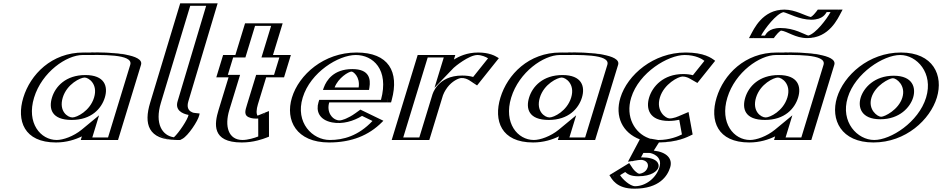

<svg xmlns="http://www.w3.org/2000/svg" viewBox="-20 -845 5687 1159"><path d="M333.8 -256C355.5 -327 423.8 -377 490.8 -377C556.8 -377 594.5 -327 572.8 -256C551.4 -186 486.1 -136 417.1 -136C345.1 -136 312.4 -186 333.8 -256ZM806.3 -454 667.5 0H492.5L510.2 -58C459.4 -16 387.9 15 317.9 15C167.9 15 99.9 -106 145.8 -256C191.6 -406 333.9 -528 483.9 -528C552.9 -528 832.4 -541 806.3 -454ZM318.8 -256C295 -178.3 332.5 -121 412.5 -121C489.5 -121 564 -178.1 587.8 -256C612 -335.1 569.4 -392 495.3 -392C420.4 -392 343 -335.2 318.8 -256ZM791.3 -454C805.6 -501.6 654.5 -514.3 539.4 -513.6C514.1 -513.5 493 -513 479.3 -513C338.5 -513 204.5 -399 160.8 -256C117.1 -113 181.6 0 322.5 0C388.1 0 455.2 -29.2 502.2 -68.1L537.1 -96.9L512.1 -15H657.1ZM318.8 -256C343 -335.2 420.4 -392 495.3 -392C569.4 -392 612 -335.1 587.8 -256C564 -178.1 489.5 -121 412.5 -121C332.5 -121 295 -178.3 318.8 -256ZM791.3 -454 657.1 -15H512.1L537.1 -96.9L502.2 -68.1C455.2 -29.2 388.1 0 322.5 0C181.6 0 117.1 -113 160.8 -256C204.5 -399 338.5 -513 479.3 -513C493 -513 514.1 -513.5 539.4 -513.6C654.5 -514.3 805.6 -501.6 791.3 -454ZM333.8 -256C312.4 -186.1 345.2 -136 417.1 -136C486 -136 551.4 -186.1 572.8 -256C594.5 -327 556.7 -377 490.8 -377C423.8 -377 355.5 -327 333.8 -256ZM483.9 -528C333.9 -528 191.6 -406 145.8 -256C99.9 -106 167.9 15 317.9 15C387.9 15 459.4 -16 510.2 -58L492.5 0H667.5L806.3 -454C831.4 -537.6 594 -528 483.9 -528ZM293.8 -256C273.5 -189.6 290.4 -121 412.5 -121C531.9 -121 592.5 -189.6 612.8 -256C633.4 -323.6 612 -392 495.3 -392C377.9 -392 314.4 -323.6 293.8 -256ZM766.3 -454 632.1 -15H537.1L578 -148.9L473.8 -62.8C423.4 -21.2 360 0 322.5 0C225.1 0 138.6 -101.7 185.8 -256C233 -410.3 382 -513 479.3 -513C587.6 -513 786.5 -521.2 766.3 -454ZM358.8 -256C384 -338.6 466.4 -377 490.8 -377C514 -377 573 -338.6 547.8 -256C522.9 -174.6 443.5 -136 417.1 -136C387.5 -136 333.9 -174.7 358.8 -256ZM831.3 -454C850.4 -517.8 655.1 -529.3 543.3 -528.6C517.2 -528.5 495.3 -528 483.9 -528C290.5 -528 163.2 -394.7 120.8 -256C78.4 -117.3 124.6 15 317.9 15C380.9 15 434.6 -2.3 474.2 -21.9L467.5 0H692.5Z M1046 0C916 0 868.9 -86 911.4 -225L1092.8 -825H1268.8L1092.2 -234C1072.4 -169.4 1143 -163.9 1153.4 -163C1183.2 -160.5 1076.6 0 1046 0ZM1049.5 -15C928.5 -15.8 885.9 -92.7 926.4 -225L1103.3 -810H1249.4L1077.2 -234C1055 -161.5 1125.6 -150.4 1142.5 -148.5C1135.8 -118.1 1069.1 -25.4 1049.5 -15ZM1049.5 -15C1069.1 -25.4 1135.8 -118.1 1142.5 -148.5C1125.6 -150.4 1055 -161.5 1077.2 -234L1249.4 -810H1103.3L926.4 -225C885.9 -92.7 928.5 -15.8 1049.5 -15ZM1049.2 0 1053.7 -2.4C1084.4 -18.7 1149.7 -112.7 1157.9 -149.8L1160.6 -162.1L1148.7 -163.4C1131 -165.4 1074.3 -175.5 1092.2 -234.1L1268.8 -825H1092.8L911.4 -225C868.3 -84 916.3 -0.8 1049.2 0ZM1029.8 -16.3C960.4 -25.8 912.3 -96.9 951.4 -225L1128.3 -810H1224.4L1052.2 -234C1035.7 -180.3 1079.1 -158.6 1118.1 -151.3C1113.9 -125 1060.1 -43.5 1029.8 -16.3ZM1081.6 -7.4C1115.5 -25.5 1175.1 -114.8 1182.7 -149L1185.1 -159.9L1158 -162.9C1158 -162.9 1096.3 -165.5 1117.2 -234L1293.8 -825H1067.8L886.4 -225C847.3 -97.1 873.4 -1.1 1044.2 0L1067.5 0.1Z M1425.8 -513 1484.2 -704H1661.2L1602.8 -513H1710.8L1669.6 -378H1561.6L1511.7 -215C1497.1 -167 1502 -144 1530 -144C1553 -144 1578.9 -160 1578.9 -160L1579.2 -17C1579.2 -17 1512.4 15 1439.4 15C1298.4 15 1296.5 -90 1324.3 -181L1384.6 -378H1310.6L1351.8 -513ZM1436.3 -498H1362.3L1330.2 -393H1404.2L1339.3 -181C1312.4 -92.9 1314.4 0 1444 0C1493.8 0 1540.1 -15.5 1563.5 -24.8L1563.3 -137.6C1554.7 -134.1 1539.4 -129 1525.4 -129C1484 -129 1482 -166.8 1496.7 -215L1551.2 -393H1659.2L1691.3 -498H1583.3L1641.6 -689H1494.6ZM1436.3 -498 1494.6 -689H1641.6L1583.3 -498H1691.3L1659.2 -393H1551.2L1496.7 -215C1482 -166.8 1484 -129 1525.4 -129C1539.4 -129 1554.7 -134.1 1563.3 -137.6L1563.5 -24.8C1540.1 -15.5 1493.8 0 1444 0C1314.4 0 1312.4 -92.9 1339.3 -181L1404.2 -393H1330.2L1362.3 -498ZM1425.8 -513H1351.8L1310.6 -378H1384.6L1324.3 -181C1296.5 -90.1 1298.6 15 1439.4 15C1492.3 15 1540.8 -1.4 1565.5 -11.1L1579.2 -16.6L1578.9 -158.4L1561.1 -151.2C1553.9 -148.3 1540.4 -144 1530 -144C1502.3 -144 1497.1 -167.1 1511.7 -215L1561.6 -378H1669.6L1710.8 -513H1602.8L1661.2 -704H1484.2ZM1461.3 -498 1519.6 -689H1616.6L1558.3 -498H1666.3L1634.2 -393H1526.2L1471.7 -215C1459.6 -175.3 1447.8 -145.2 1494.4 -132.7C1502.9 -130.4 1514.1 -129 1525.4 -129C1529.9 -129 1538.3 -129.5 1538.7 -129.5L1538.9 -21.2C1517 -12.4 1475.5 0 1444 0C1357.9 0 1334.5 -83.3 1364.3 -181L1429.2 -393H1355.2L1387.3 -498ZM1400.8 -513H1326.8L1285.6 -378H1359.6L1299.3 -181C1274.5 -99.6 1255.3 15 1439.4 15C1511.1 15 1566.4 -5.4 1591.3 -15.2L1603.8 -20.1L1603.5 -174.7L1535.1 -147C1534.8 -146.9 1534.6 -146.8 1534.6 -146.8C1526.5 -157.8 1527.3 -184.1 1536.7 -215L1586.6 -378H1694.6L1735.8 -513H1627.8L1686.2 -704H1459.2Z M1974.9 -317C1992.3 -364 2041.3 -413 2102.3 -413C2154.3 -413 2178.4 -371 2169.9 -317ZM2161.9 -173C2014.3 -60 1916.1 -141 1942.4 -227H2315.4C2373.8 -418 2288.4 -528 2132.4 -528C1977.4 -528 1813.1 -406 1767.3 -256C1721.7 -107 1811.4 15 1966.4 15C2080.4 15 2185.7 -22 2273.4 -119ZM1954.3 -302 1960.2 -318C1979.8 -370.8 2036.3 -428 2106.9 -428C2168.2 -428 2194.7 -378.2 2185.4 -319.2L2182.7 -302ZM2159.8 -155.3C2053.7 -79 1967.5 -94.7 1935.6 -146.8C1922.1 -168.9 1918.3 -197.3 1927.4 -227L1932 -242H2304.7C2351.6 -415.4 2272.1 -513 2127.8 -513C1980.7 -513 1825.4 -397.2 1782.3 -256C1739.4 -115.8 1823.8 0 1971 0C2075.7 0 2168.5 -30.9 2249.1 -112.1ZM1954.3 -302H2182.7L2185.4 -319.2C2194.7 -378.2 2168.2 -428 2106.9 -428C2036.3 -428 1979.8 -370.8 1960.2 -318ZM2159.8 -155.3 2249.1 -112.1C2168.5 -30.9 2075.7 0 1971 0C1823.8 0 1739.4 -115.8 1782.3 -256C1825.4 -397.2 1980.7 -513 2127.8 -513C2272.1 -513 2351.6 -415.4 2304.7 -242H1932L1927.4 -227C1918.3 -197.3 1922.1 -168.9 1935.6 -146.8C1967.5 -94.7 2053.7 -79 2159.8 -155.3ZM1974.9 -317H2169.9C2178.4 -371 2154.2 -413 2102.3 -413C2041.3 -413 1992.3 -364 1974.9 -317ZM2153 -166.4 2162.1 -172.9 2273.9 -118.8 2258.8 -103.6C2173.3 -17.5 2074 15 1966.4 15C1811.4 15 1721.7 -107 1767.3 -256C1813.1 -406 1977.4 -528 2132.4 -528C2284.6 -528 2368.7 -423.1 2319.9 -242.5L2315.7 -227H1942.4C1934.6 -201.6 1937.7 -176.6 1949.8 -156.9C1977.8 -111.2 2053.9 -95 2153 -166.4ZM1929.4 -302H2207.6L2210.1 -317.8C2217.9 -367.1 2210.4 -428 2106.9 -428C1993.2 -428 1950.6 -359.6 1935 -317.4ZM2165.4 -145.4 2228.5 -114.8C2142.8 -24.3 2052.4 0 1971 0C1866.6 0 1760.8 -104 1807.3 -256C1854.1 -409.1 2023.5 -513 2127.8 -513C2230.2 -513 2329.9 -427 2279.7 -242H1907L1902.4 -227C1887.1 -176.9 1904.3 -121.8 1984.2 -106.1C2048.3 -93.6 2115.1 -114.3 2165.4 -145.4ZM2145 -317H1999.9C2021.3 -374.6 2084 -413 2102.3 -413C2112.6 -413 2155.1 -381.1 2145 -317ZM2124.4 -161C2082.5 -130.8 2047.2 -120 2033.5 -118.3C2024.4 -117.1 1994.3 -120.1 1975 -151.7C1962.6 -171.8 1958.8 -198.9 1967.4 -227H2340.7L2344.8 -242.2C2390.7 -411.9 2326.2 -528 2132.4 -528C1934.6 -528 1784.5 -394.2 1742.3 -256C1700.3 -118.9 1768.6 15 1966.4 15C2099.2 15 2204.7 -25.8 2286.6 -108.3L2294.3 -116.1L2155.5 -183.3Z M2703.3 -513 2680.7 -439C2680.7 -439 2765.9 -528 2866.9 -528C2932.9 -528 2969.1 -496 2969.1 -496L2849.3 -346C2849.3 -346 2824.8 -374 2765.8 -374C2673.8 -374 2633 -283 2629 -270L2546.5 0H2369.5L2526.3 -513ZM2683.8 -498 2650.3 -388.7 2690.8 -430.8C2691.8 -431.9 2771.4 -513 2862.3 -513C2904.5 -513 2934.3 -498.5 2947.7 -490.1L2850 -367.8C2834.8 -377.8 2810.4 -389 2770.4 -389C2664.9 -389 2618.7 -285.2 2614 -270L2536.1 -15H2389.1L2536.8 -498ZM2683.8 -498H2536.8L2389.1 -15H2536.1L2614 -270C2618.7 -285.2 2664.9 -389 2770.4 -389C2810.4 -389 2834.8 -377.8 2850 -367.8L2947.7 -490.1C2934.3 -498.5 2904.5 -513 2862.3 -513C2771.4 -513 2691.8 -431.9 2690.8 -430.8L2650.3 -388.7ZM2703.3 -513H2526.3L2369.5 0H2546.5L2629 -270C2633 -283 2673.8 -374 2765.8 -374C2802.9 -374 2824.9 -363.8 2838.8 -354.7L2850.2 -347.1L2969.7 -496.6L2958.7 -503.4C2944.1 -512.5 2912.5 -528 2866.9 -528C2766.8 -528 2682.6 -440.9 2680.7 -439ZM2658.8 -498 2602.7 -314.8 2718.5 -435.4C2724.4 -441.6 2810.5 -513 2862.3 -513C2886 -513 2913.3 -501.6 2926.1 -493L2836.1 -380.4C2819.4 -385.2 2797.9 -389 2770.4 -389C2619.6 -389 2590.7 -275.5 2589 -270L2511.1 -15H2414.1L2561.8 -498ZM2728.3 -513H2501.3L2344.5 0H2571.5L2654 -270C2655.6 -275.2 2664.6 -296.4 2681 -318.1C2708.2 -354.1 2747.8 -374 2765.8 -374C2784 -374 2800.6 -368.4 2814.4 -359.3L2859.9 -329.3L2991.2 -493.7L2982.9 -498.9C2968.6 -507.7 2933.2 -528 2866.9 -528C2797.1 -528 2749.8 -503.5 2720 -485.8Z M3213.8 -256C3235.5 -327 3303.8 -377 3370.8 -377C3436.8 -377 3474.5 -327 3452.8 -256C3431.4 -186 3366.1 -136 3297.1 -136C3225.1 -136 3192.4 -186 3213.8 -256ZM3686.3 -454 3547.5 0H3372.5L3390.2 -58C3339.4 -16 3267.9 15 3197.9 15C3047.9 15 2979.9 -106 3025.8 -256C3071.6 -406 3213.9 -528 3363.9 -528C3432.9 -528 3712.4 -541 3686.3 -454ZM3198.8 -256C3175 -178.3 3212.5 -121 3292.5 -121C3369.5 -121 3444 -178.1 3467.8 -256C3492 -335.1 3449.4 -392 3375.3 -392C3300.4 -392 3223 -335.2 3198.8 -256ZM3671.3 -454C3685.6 -501.6 3534.5 -514.3 3419.4 -513.6C3394.1 -513.5 3373 -513 3359.3 -513C3218.5 -513 3084.5 -399 3040.8 -256C2997.1 -113 3061.6 0 3202.5 0C3268.1 0 3335.2 -29.2 3382.2 -68.1L3417.1 -96.9L3392.1 -15H3537.1ZM3198.8 -256C3223 -335.2 3300.4 -392 3375.3 -392C3449.4 -392 3492 -335.1 3467.8 -256C3444 -178.1 3369.5 -121 3292.5 -121C3212.5 -121 3175 -178.3 3198.8 -256ZM3671.3 -454 3537.1 -15H3392.1L3417.1 -96.9L3382.2 -68.1C3335.2 -29.2 3268.1 0 3202.5 0C3061.6 0 2997.1 -113 3040.8 -256C3084.5 -399 3218.5 -513 3359.3 -513C3373 -513 3394.1 -513.5 3419.4 -513.6C3534.5 -514.3 3685.6 -501.6 3671.3 -454ZM3213.8 -256C3192.4 -186.1 3225.2 -136 3297.1 -136C3366 -136 3431.4 -186.1 3452.8 -256C3474.5 -327 3436.7 -377 3370.8 -377C3303.8 -377 3235.5 -327 3213.8 -256ZM3363.9 -528C3213.9 -528 3071.6 -406 3025.8 -256C2979.9 -106 3047.9 15 3197.9 15C3267.9 15 3339.4 -16 3390.2 -58L3372.5 0H3547.5L3686.3 -454C3711.4 -537.6 3474 -528 3363.9 -528ZM3173.8 -256C3153.5 -189.6 3170.4 -121 3292.5 -121C3411.9 -121 3472.5 -189.6 3492.8 -256C3513.4 -323.6 3492 -392 3375.3 -392C3257.9 -392 3194.4 -323.6 3173.8 -256ZM3646.3 -454 3512.1 -15H3417.1L3458 -148.9L3353.8 -62.8C3303.4 -21.2 3240 0 3202.5 0C3105.1 0 3018.6 -101.7 3065.8 -256C3113 -410.3 3262 -513 3359.3 -513C3467.6 -513 3666.5 -521.2 3646.3 -454ZM3238.8 -256C3264 -338.6 3346.4 -377 3370.8 -377C3394 -377 3453 -338.6 3427.8 -256C3402.9 -174.6 3323.5 -136 3297.1 -136C3267.5 -136 3213.9 -174.7 3238.8 -256ZM3711.3 -454C3730.4 -517.8 3535.1 -529.3 3423.3 -528.6C3397.2 -528.5 3375.3 -528 3363.9 -528C3170.5 -528 3043.2 -394.7 3000.8 -256C2958.4 -117.3 3004.6 15 3197.9 15C3260.9 15 3314.6 -2.3 3354.2 -21.9L3347.5 0H3572.5Z M4137.5 -31 4115.1 -154C4115.1 -154 4074.7 -130 4021.7 -130C3954.7 -130 3916.9 -186 3938.6 -257C3960 -327 4032.1 -383 4099.1 -383C4152.1 -383 4177.8 -359 4177.8 -359L4274.8 -480C4274.8 -480 4231.4 -528 4117.4 -528C3968.4 -528 3796.1 -406 3750 -255C3713.6 -136 3768 -36 3865 0L3796.6 129C3796.6 129 3814.3 120 3850.3 120C3946.3 120 3932.3 204 3836.6 204C3790.6 204 3769 157 3769 157L3680.5 211C3680.5 211 3719.1 294 3809.1 294C3920.1 294 3981.3 228 4000.6 165C4021.6 96 3957.7 63 3902.7 63L3933.7 14C3939.4 15 3945.4 15 3951.4 15C4065.4 15 4137.5 -31 4137.5 -31ZM4119.8 -36.3C4095.3 -24 4037.3 0 3956 0C3950 0 3944.9 -0.1 3940.7 -0.8L3928.6 -2.9L3877.5 78H3898.2C3949.9 78 4002.7 109 3985.6 165C3968.6 220.5 3917.1 279 3813.7 279C3752.7 279 3715.9 235.3 3701.7 213.3L3760.7 177.3C3770.7 192.2 3792.5 219 3832 219C3879.1 219 3919 198.9 3929.3 166.3C3940.6 130.6 3908.8 105 3854.9 105C3842.7 105 3830.8 106.2 3823.4 107.4L3885.6 -9.9L3874.1 -14.2C3781.9 -48.5 3730.8 -143.4 3765 -255C3808.3 -396.8 3971.5 -513 4112.8 -513C4194.7 -513 4237.9 -487.3 4254 -475L4177.8 -379.9C4163 -388.4 4139.7 -398 4103.7 -398C4028 -398 3947.4 -334.9 3923.6 -257C3899.5 -178.2 3941.5 -115 4017.2 -115C4053.4 -115 4084.6 -125.5 4102.2 -133ZM4119.8 -36.3 4102.2 -133C4084.6 -125.5 4053.4 -115 4017.2 -115C3941.5 -115 3899.5 -178.2 3923.6 -257C3947.4 -334.9 4028 -398 4103.7 -398C4139.7 -398 4163 -388.4 4177.8 -379.9L4254 -475C4237.9 -487.3 4194.7 -513 4112.8 -513C3971.5 -513 3808.3 -396.8 3765 -255C3730.8 -143.4 3781.9 -48.5 3874.1 -14.2L3885.6 -9.9L3823.4 107.4C3830.8 106.2 3842.7 105 3854.9 105C3908.8 105 3940.6 130.6 3929.3 166.3C3919 198.9 3879.1 219 3832 219C3792.5 219 3770.7 192.2 3760.7 177.3L3701.7 213.3C3715.9 235.3 3752.7 279 3813.7 279C3917.1 279 3968.6 220.5 3985.6 165C4002.7 109 3949.9 78 3898.2 78H3877.5L3928.6 -2.9L3940.7 -0.8C3944.9 -0.1 3950 0 3956 0C4037.3 0 4095.3 -24 4119.8 -36.3ZM3933.7 14 3902.7 63C3957.8 63 4021.7 96 4000.6 165C3981.3 227.8 3920 294 3809.1 294C3741 294 3702.5 246.6 3687.7 223.6L3679.8 211.4L3768.4 157.4L3774.7 166.8C3784.2 181.1 3804.1 204 3836.6 204C3881.4 204 3908.2 185.7 3914.4 166.2C3921.8 142.8 3898.7 120 3850.3 120C3839.2 120 3829.1 121 3821.6 122.1L3798.3 125.7L3865 0C3768 -36 3713.6 -136 3750 -255C3796.1 -406 3968.4 -528 4117.4 -528C4202.5 -528 4248.2 -501.2 4265.8 -487.8L4275.3 -480.6L4178.5 -359.9L4167.1 -366.4C4153.5 -374.2 4132.4 -383 4099.1 -383C4032.1 -383 3960 -327 3938.6 -257C3916.9 -186 3954.8 -130 4021.7 -130C4055.1 -130 4083.8 -139.7 4099.8 -146.5L4115.3 -153.1L4137.6 -30.4L4123.5 -23.3C4096.9 -10 4035.7 15 3951.4 15C3945.8 15 3935.8 14.4 3933.7 14ZM3863.8 78H3898.2C3912.2 78 3981.4 96.8 3960.6 165C3940.2 231.6 3876 279 3813.7 279C3782.4 279 3736 234.7 3723.1 212.3L3754.1 193.4C3765.1 202.9 3783.1 219 3832 219C3914.6 219 3948 186.7 3954.4 165.9C3961.6 142.6 3945.2 105 3854.9 105C3851.6 105 3849.4 105 3849.4 105ZM3906.6 -6.9 3895 -11.2C3812.4 -41.9 3754.2 -137.9 3790 -255C3837 -408.8 4014.5 -513 4112.8 -513C4178.6 -513 4218.5 -489.1 4232.2 -477.7L4162.7 -391C4146.4 -395.2 4127.9 -398 4103.7 -398C3984.6 -398 3918.8 -323.3 3898.6 -257C3878 -189.8 3898 -115 4017.2 -115C4041.4 -115 4064.7 -118.5 4080.3 -121.9L4096.4 -33.5C4074.8 -22.2 4021.8 0 3956 0C3954.4 0 3953.1 0 3952.4 0L3907.3 -7.9ZM4161.1 -33.2 4136.3 -168.9 4073.3 -142.2C4057.8 -135.6 4036.7 -130 4021.7 -130C3998.2 -130 3938.3 -174.4 3963.6 -257C3988.5 -338.7 4075.5 -383 4099.1 -383C4114.8 -383 4130.1 -378.3 4143.3 -370.8L4189.8 -344.2L4297 -477.9C4274.2 -495.3 4231.6 -528 4117.4 -528C3925.4 -528 3767.5 -394 3725 -255C3690.4 -142 3737.2 -43.9 3842.2 -3.7L3770.7 131.1L3835.1 121.1C3837.7 120.7 3845.1 120 3850.3 120C3865.2 120 3900.3 131.7 3889.3 166.3C3879.7 196.6 3847.2 203.8 3837.8 204C3827.8 201.7 3808.2 184.6 3799.9 172.1L3778.1 139.4L3658.6 212.3C3673.5 235.3 3700.2 294 3809.1 294C3960.7 294 4009.7 216.9 4025.6 165C4041.9 111.7 4002.8 72.5 3926.5 64.2L3957.6 15C4069.2 13.3 4126 -15.7 4161.1 -33.2Z M4518.8 -256C4540.5 -327 4608.8 -377 4675.8 -377C4741.8 -377 4779.5 -327 4757.8 -256C4736.4 -186 4671.1 -136 4602.1 -136C4530.1 -136 4497.4 -186 4518.8 -256ZM4991.3 -454 4852.5 0H4677.5L4695.2 -58C4644.4 -16 4572.9 15 4502.9 15C4352.9 15 4284.9 -106 4330.8 -256C4376.6 -406 4518.9 -528 4668.9 -528C4737.9 -528 5017.4 -541 4991.3 -454ZM4686.6 -661C4750.8 -661 4813.5 -615 4852.5 -615C4962.5 -615 5041.1 -787 5041.1 -787H4940.1C4940.1 -787 4913 -741 4881 -741C4840 -741 4754.1 -787 4715.1 -787C4605.1 -787 4526.5 -615 4526.5 -615H4627.5C4627.5 -615 4654.6 -661 4686.6 -661ZM4503.8 -256C4480 -178.3 4517.5 -121 4597.5 -121C4674.5 -121 4749 -178.1 4772.8 -256C4797 -335.1 4754.4 -392 4680.3 -392C4605.4 -392 4528 -335.2 4503.8 -256ZM4976.3 -454C4990.6 -501.6 4839.5 -514.3 4724.4 -513.6C4699.1 -513.5 4678 -513 4664.3 -513C4523.5 -513 4389.5 -399 4345.8 -256C4302.1 -113 4366.6 0 4507.5 0C4573.1 0 4640.2 -29.2 4687.2 -68.1L4722.1 -96.9L4697.1 -15H4842.1ZM4691.2 -676C4656.8 -676 4630.8 -642.6 4621.6 -630H4549.4C4574.3 -676.2 4637.1 -772 4710.5 -772C4742.6 -772 4828.8 -726 4876.5 -726C4910.9 -726 4936.8 -759.4 4946 -772H5018.2C4993.3 -725.8 4930.5 -630 4857.1 -630C4826.7 -630 4761 -676 4691.2 -676ZM4503.8 -256C4528 -335.2 4605.4 -392 4680.3 -392C4754.4 -392 4797 -335.1 4772.8 -256C4749 -178.1 4674.5 -121 4597.5 -121C4517.5 -121 4480 -178.3 4503.8 -256ZM4976.3 -454 4842.1 -15H4697.1L4722.1 -96.9L4687.2 -68.1C4640.2 -29.2 4573.1 0 4507.5 0C4366.6 0 4302.1 -113 4345.8 -256C4389.5 -399 4523.5 -513 4664.3 -513C4678 -513 4699.1 -513.5 4724.4 -513.6C4839.5 -514.3 4990.6 -501.6 4976.3 -454ZM4691.2 -676C4761 -676 4826.7 -630 4857.1 -630C4930.5 -630 4993.3 -725.8 5018.2 -772H4946C4936.8 -759.4 4910.9 -726 4876.5 -726C4828.8 -726 4742.6 -772 4710.5 -772C4637.1 -772 4574.3 -676.2 4549.4 -630H4621.6C4630.8 -642.6 4656.8 -676 4691.2 -676ZM4518.8 -256C4497.4 -186.1 4530.2 -136 4602.1 -136C4671 -136 4736.4 -186.1 4757.8 -256C4779.5 -327 4741.7 -377 4675.8 -377C4608.8 -377 4540.5 -327 4518.8 -256ZM4668.9 -528C4518.9 -528 4376.6 -406 4330.8 -256C4284.9 -106 4352.9 15 4502.9 15C4572.9 15 4644.4 -16 4695.2 -58L4677.5 0H4852.5L4991.3 -454C5016.4 -537.6 4779 -528 4668.9 -528ZM4627 -615H4525.9L4535.9 -633.4C4560 -678.2 4627.3 -787 4715.1 -787C4754.9 -787 4839.3 -741 4881 -741C4908.8 -741 4928.6 -770.6 4940.7 -787H5041.7L5031.8 -768.6C5007.7 -723.8 4940.3 -615 4852.5 -615C4812.6 -615 4751.6 -661 4686.6 -661C4658.8 -661 4639 -631.4 4627 -615ZM4478.8 -256C4458.5 -189.6 4475.4 -121 4597.5 -121C4716.9 -121 4777.5 -189.6 4797.8 -256C4818.4 -323.6 4797 -392 4680.3 -392C4562.9 -392 4499.4 -323.6 4478.8 -256ZM4951.3 -454 4817.1 -15H4722.1L4763 -148.9L4658.8 -62.8C4608.4 -21.2 4545 0 4507.5 0C4410.1 0 4323.6 -101.7 4370.8 -256C4418 -410.3 4567 -513 4664.3 -513C4772.6 -513 4971.5 -521.2 4951.3 -454ZM4691.2 -676C4617.8 -676 4603 -637.2 4597.5 -630H4574.2C4596.6 -672 4666 -762.3 4709.2 -771.7C4736.1 -766.2 4805.9 -726 4876.5 -726C4949.8 -726 4964.6 -764.8 4970.1 -772H4993.5C4971.5 -730.8 4903.6 -641.1 4859 -630.4C4836.3 -636.2 4776.2 -676 4691.2 -676ZM4543.8 -256C4569 -338.6 4651.4 -377 4675.8 -377C4699 -377 4758 -338.6 4732.8 -256C4707.9 -174.6 4628.5 -136 4602.1 -136C4572.5 -136 4518.9 -174.7 4543.8 -256ZM5016.3 -454C5035.4 -517.8 4840.1 -529.3 4728.3 -528.6C4702.2 -528.5 4680.3 -528 4668.9 -528C4475.5 -528 4348.2 -394.7 4305.8 -256C4263.4 -117.3 4309.6 15 4502.9 15C4565.9 15 4619.6 -2.3 4659.2 -21.9L4652.5 0H4877.5ZM4694.3 -660.5C4732.7 -656.4 4781 -615 4852.5 -615C4985.6 -615 5037.6 -733.4 5057.7 -770.7L5066.4 -787H4916.5L4907.2 -774.4C4901.4 -766.4 4887 -749.6 4874.7 -742.2C4840.1 -749.5 4780.3 -787 4715.1 -787C4582.1 -787 4530.1 -668.6 4510 -631.3L4501.2 -615H4651.2L4660.4 -627.6C4666.5 -635.9 4682.1 -653.7 4694.3 -660.5Z M5215.5 -256C5196.6 -194.3 5234.2 -140.1 5298.8 -140.1C5363.4 -140.1 5433.2 -194.3 5452 -256C5470.9 -317.8 5434.6 -372.9 5370 -372.9C5305.4 -372.9 5234.4 -317.8 5215.5 -256ZM5057.3 -256C5012.9 -111 5100.4 15 5252.4 15C5404.4 15 5565.9 -111 5610.3 -256C5654.6 -401 5570.4 -528 5418.4 -528C5266.4 -528 5101.6 -401 5057.3 -256ZM5200.5 -256C5179 -185.6 5221.4 -125.1 5294.2 -125.1C5367.1 -125.1 5445.6 -185.8 5467 -256C5488.5 -326.2 5447.6 -387.9 5374.6 -387.9C5301.6 -387.9 5222 -326.3 5200.5 -256ZM5072.3 -256C5030.6 -119.6 5113.2 0 5257 0C5400.7 0 5553.5 -119.4 5595.3 -256C5637 -392.6 5557.4 -513 5413.8 -513C5270.1 -513 5114 -392.4 5072.3 -256ZM5200.5 -256C5222 -326.3 5301.6 -387.9 5374.6 -387.9C5447.6 -387.9 5488.5 -326.2 5467 -256C5445.6 -185.8 5367.1 -125.1 5294.2 -125.1C5221.4 -125.1 5179 -185.6 5200.5 -256ZM5072.3 -256C5114 -392.4 5270.1 -513 5413.8 -513C5557.4 -513 5637 -392.6 5595.3 -256C5553.5 -119.4 5400.7 0 5257 0C5113.2 0 5030.6 -119.6 5072.3 -256ZM5215.5 -256C5234.4 -317.8 5305.3 -372.9 5370 -372.9C5434.6 -372.9 5470.9 -317.8 5452 -256C5433.2 -194.3 5363.4 -140.1 5298.8 -140.1C5234.2 -140.1 5196.6 -194.2 5215.5 -256ZM5057.3 -256C5101.6 -401 5266.4 -528 5418.4 -528C5570.4 -528 5654.6 -401 5610.3 -256C5565.9 -111 5404.4 15 5252.4 15C5100.4 15 5012.9 -111 5057.3 -256ZM5175.5 -256C5157.6 -197.5 5178.1 -125.1 5294.2 -125.1C5410.5 -125.1 5474.2 -197.6 5492 -256C5509.9 -314.3 5491.2 -387.9 5374.6 -387.9C5258.1 -387.9 5193.4 -314.4 5175.5 -256ZM5097.3 -256C5142.6 -404.3 5313.4 -513 5413.8 -513C5514.1 -513 5615.7 -404.5 5570.3 -256C5524.9 -107.6 5357.4 0 5257 0C5156.4 0 5051.9 -107.8 5097.3 -256ZM5240.5 -256C5263 -329.7 5348.7 -372.9 5370 -372.9C5391.1 -372.9 5449.6 -329.6 5427 -256C5404.5 -182.4 5320.1 -140.1 5298.8 -140.1C5277.4 -140.1 5218 -182.4 5240.5 -256ZM5032.3 -256C4991.6 -122.9 5057.1 15 5252.4 15C5447.8 15 5594.6 -122.8 5635.3 -256C5676 -389.2 5613.8 -528 5418.4 -528C5223.1 -528 5073 -389.1 5032.3 -256Z"/></svg>

Font: Hussar Outliner
Style: Obl
Weight: 700
Foundry: Cannot Into Space Fonts
Version: Version 0.92